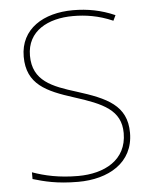

<svg xmlns="http://www.w3.org/2000/svg" viewBox="-53 -768 648 822"><g transform="rotate(-5 271.5 -357.0)"><path d="M489 -180C489 -298 404 -335 277 -375C174 -407 91 -437 91 -546C91 -653 183 -699 289 -699C342 -699 398 -691 460 -664L471 -687C412 -713 354 -724 291 -724C165 -724 64 -664 64 -544C64 -425 147 -389 263 -352C386 -313 462 -280 462 -181C462 -65 365 -15 252 -15C171 -15 109 -29 56 -48V-19C104 -5 158 10 250 10C380 10 489 -51 489 -180Z"/></g></svg>

Font: Noto Sans Devanagari UI Thin
Style: Regular
Weight: 100
Designer: Jelle Bosma - Monotype Design Team
Foundry: Monotype Imaging Inc.
Version: Version 2.004